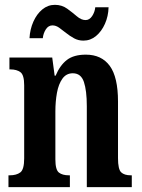

<svg xmlns="http://www.w3.org/2000/svg" viewBox="-20 -774 586 794"><path d="M15 0V-49H20Q48 -49 64 -61Q80 -73 80 -119V-421Q80 -464 64.5 -475.5Q49 -487 23 -487H19V-536H196L206 -461H210Q228 -504 256.5 -526Q285 -548 335 -548Q400 -548 434 -501.5Q468 -455 468 -354V-120Q468 -74 481 -61.5Q494 -49 521 -49H525V0H339V-335Q339 -399 327 -435Q315 -471 281 -471Q254 -471 238 -448.5Q222 -426 215.5 -390Q209 -354 209 -313V-115Q209 -72 223.5 -60.5Q238 -49 265 -49H269V0ZM325 -606Q304 -606 286.5 -615.5Q269 -625 253.5 -637.5Q238 -650 224.5 -659.5Q211 -669 197 -669Q180 -669 169.5 -652.5Q159 -636 157 -616H102Q104 -653 118 -684.5Q132 -716 155 -735Q178 -754 207 -754Q236 -754 258 -738Q280 -722 298 -706.5Q316 -691 334 -691Q350 -691 361 -707.5Q372 -724 374 -744H429Q428 -707 414 -675.5Q400 -644 377 -625Q354 -606 325 -606Z"/></svg>

Font: Noto Serif Armenian ExtraCondensed
Style: Bold
Weight: 700
Width: 2
Designer: Monotype Design Team
Foundry: Monotype Imaging Inc.
Version: Version 2.008; ttfautohint (v1.8.4.7-5d5b)